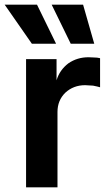

<svg xmlns="http://www.w3.org/2000/svg" viewBox="-49 -802 466 825"><path d="M194 -548V-457Q207 -501 245 -530Q283 -556 331 -556Q346 -556 355 -555Q369 -555 381 -552V-427Q371 -430 351 -434Q327 -436 317 -436Q267 -436 232 -404Q198 -371 198 -321V3H63V-548ZM110 -782 192 -614H88L-29 -782ZM308 -782 356 -614H255L173 -782Z"/></svg>

Font: Sinter Bold
Style: Regular
Weight: 700
Foundry: Adobe & rsms
Version: Version 1.000